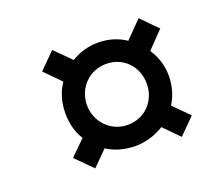

<svg xmlns="http://www.w3.org/2000/svg" viewBox="-81 -679 726 640"><g transform="rotate(-20 282.5 -358.5)"><path d="M157 -148 209 -200C237 -182 272 -172 309 -172C345 -172 381 -183 411 -202L464 -148L520 -204L466 -258C483 -286 493 -318 493 -355C493 -391 482 -425 463 -453L520 -512L464 -569L406 -510C378 -529 344 -539 309 -539C273 -539 241 -529 213 -512L157 -568L101 -512L156 -456C136 -428 126 -391 126 -355C126 -318 134 -286 152 -258L99 -206ZM309 -247C250 -247 203 -295 203 -355C203 -416 250 -463 309 -463C371 -463 415 -416 415 -355C415 -295 371 -247 309 -247Z"/></g></svg>

Font: Noto Serif SemiCondensed Black
Style: Italic
Weight: 900
Width: 4
Italic angle: -12°
Designer: Monotype Design Team
Foundry: Monotype Imaging Inc.
Version: Version 2.014